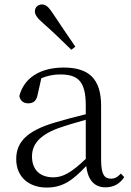

<svg xmlns="http://www.w3.org/2000/svg" viewBox="-20 -830 591 864"><path d="M319 -620C286 -669 251 -719 219 -768C199 -799 186 -810 169 -810C153 -810 137 -799 137 -779C137 -763 148 -748 177 -723C217 -688 259 -647 301 -606ZM455 13C490 13 519 -2 539 -33L524 -49C508 -32 496 -26 479 -26C450 -26 435 -45 435 -111V-354C435 -476 379 -526 267 -526C160 -526 88 -479 67 -398C71 -377 85 -365 107 -365C130 -365 145 -376 150 -407L166 -478C195 -490 223 -495 250 -495C330 -495 366 -466 366 -354V-316C321 -305 272 -292 228 -279C100 -241 53 -190 53 -114C53 -31 113 14 190 14C262 14 307 -18 368 -83C375 -23 402 13 455 13ZM366 -115C300 -52 262 -32 220 -32C162 -32 124 -64 124 -126C124 -179 156 -221 242 -253C279 -266 323 -279 366 -291Z"/></svg>

Font: Noto Serif CJK SC Light
Style: Regular
Weight: 300
Designer: Ryoko NISHIZUKA 西塚涼子 (kana & ideographs); Frank Grießhammer (Latin, Greek & Cyrillic); Wenlong ZHANG 张文龙 (bopomofo); San
Foundry: Adobe
Version: Version 2.001;hotconv 1.1.0;makeotfexe 2.6.0